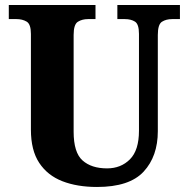

<svg xmlns="http://www.w3.org/2000/svg" viewBox="-20 -734 751 764"><path d="M366 10Q287 10 228 -13Q169 -36 136 -86Q103 -136 103 -218V-599Q103 -638 86 -648Q69 -658 46 -658H15V-714H360V-658H330Q307 -658 290 -647.5Q273 -637 273 -595V-210Q273 -127 308.5 -95.5Q344 -64 406 -64Q461 -64 497 -100Q533 -136 533 -214V-599Q533 -638 517 -648Q501 -658 477 -658H447V-714H696V-658H665Q641 -658 624.5 -647.5Q608 -637 608 -595V-212Q608 -112 551.5 -51Q495 10 366 10Z"/></svg>

Font: Noto Serif Thai SemiCondensed ExtraBold
Style: Regular
Weight: 800
Width: 4
Designer: Monotype Design Team
Foundry: Monotype Imaging Inc.
Version: Version 2.002; ttfautohint (v1.8.4.7-5d5b)